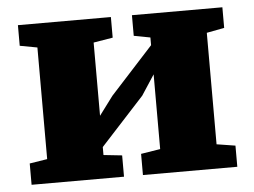

<svg xmlns="http://www.w3.org/2000/svg" viewBox="-44 -611 881 666"><g transform="rotate(-5 396.0 -278.0)"><path d="M40 -74.2 101.6 -84V-472.7L41 -483.9V-555.7H364.7V-483.9L297.4 -472.7V-217.8L346.2 -283.2L495.1 -446.3V-473.1L438 -483.9V-555.7H752.9V-483.9L691.4 -472.2V-84L756.3 -73.7V0H427.7V-73.7L495.1 -84.5V-344.7L449.2 -274.4L297.4 -108.9V-81.1L361.8 -74.2V0H40Z"/></g></svg>

Font: Merriweather UltraBold
Style: Regular
Weight: 900
Designer: Eben Sorkin ( sorkintype@gmail.com )
Foundry: Eben Sorkin
Version: Version 1.570; ttfautohint (v1.3) -l 8 -r 32 -G 0 -x 0 -H 60